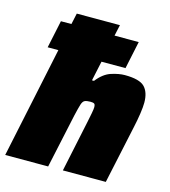

<svg xmlns="http://www.w3.org/2000/svg" viewBox="-117 -832 815 920"><g transform="rotate(15 291.0 -371.5)"><path d="M-6 0 110 -551H57L86 -688H138L150 -743H364L352 -688H472L443 -551H324L303 -453H313Q345 -494 382.5 -506Q420 -518 449 -518Q522 -518 547.5 -492Q573 -466 573 -414Q573 -393 568 -359Q563 -325 555 -289L493 0H280L334 -256Q339 -280 343 -301Q347 -322 347 -331Q347 -345 341.5 -348.5Q336 -352 323 -352Q304 -352 294.5 -347.5Q285 -343 279.5 -325.5Q274 -308 265 -269L207 0Z"/></g></svg>

Font: Saira Black
Style: Italic
Weight: 900
Italic angle: -12°
Designer: Hector Gatti with collaboration of the Omnibus-Type team
Foundry: Omnibus-Type
Version: Version 1.100; ttfautohint (v1.8.3)